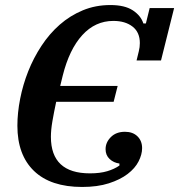

<svg xmlns="http://www.w3.org/2000/svg" viewBox="-20 -730 711 762"><path d="M306 12Q181 12 115 -51.5Q49 -115 49 -231Q49 -282 60 -338Q71 -394 92 -447Q113 -500 144.5 -548Q176 -596 217 -632Q258 -668 308.5 -689Q359 -710 418 -710Q475 -710 507 -689Q539 -668 549 -637H559L574 -698H671L619 -490H522L531 -527Q533 -535 534 -543Q535 -551 535 -559Q535 -602 506 -624.5Q477 -647 430 -647Q358 -647 306.5 -590.5Q255 -534 229 -430L219 -389H447L431 -326H203Q194 -284 188 -249Q182 -214 182 -187Q182 -42 337 -42Q377 -42 405.5 -50.5Q434 -59 454 -73V-81Q431 -84 415 -99Q399 -114 399 -138Q399 -165 420 -186Q441 -207 476 -207Q507 -207 525.5 -189Q544 -171 544 -142Q544 -117 530 -89.5Q516 -62 486.5 -39.5Q457 -17 412 -2.5Q367 12 306 12Z"/></svg>

Font: IBM Plex Serif SemiBold
Style: Italic
Weight: 600
Italic angle: -14°
Designer: Mike Abbink, Paul van der Laan, Pieter van Rosmalen
Foundry: Bold Monday
Version: Version 2.5